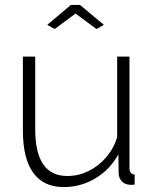

<svg xmlns="http://www.w3.org/2000/svg" viewBox="-20 -750 627 780"><path d="M73 -220V-520H123V-227Q123 -130 155.5 -82.5Q188 -35 254 -35Q298 -35 338.5 -54.5Q379 -74 410 -109.5Q441 -145 456 -192V-520H506V-66Q506 -54 511.5 -48Q517 -42 527 -41V0Q517 1 511.5 1Q506 1 502 0Q485 -2 474 -14.5Q463 -27 462 -45L461 -123Q427 -61 367.5 -25.5Q308 10 239 10Q157 10 115 -48Q73 -106 73 -220ZM172 -649 268 -730H305L402 -649L372 -632L287 -695L202 -632Z"/></svg>

Font: Raleway Thin Light
Style: Regular
Weight: 300
Version: Version 4.026